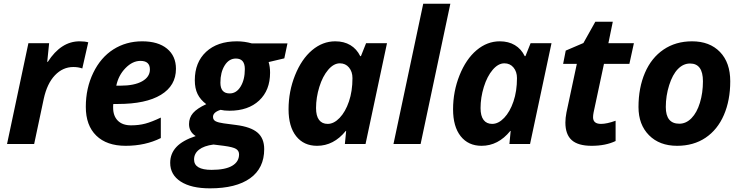

<svg xmlns="http://www.w3.org/2000/svg" viewBox="-20 -780 4019 1040"><path d="M411.1 -556.2Q439.9 -556.2 458 -550.8L425.8 -409.2Q403.8 -417 377 -417Q320.3 -417 277.6 -372.3Q234.9 -327.6 216.8 -244.1L165 0H18.1L133.8 -545.9H246.1L235.8 -444.8H238.8Q310.5 -556.2 411.1 -556.2Z M740.7 -450.2Q697.8 -450.2 659.7 -411.1Q621.6 -372.1 609.9 -315.9H631.8Q707.5 -315.9 749.8 -339.6Q792 -363.3 792 -403.8Q792 -450.2 740.7 -450.2ZM660.6 9.8Q558.1 9.8 501.5 -45.4Q444.8 -100.6 444.8 -201.2Q444.8 -302.2 485.1 -385.5Q525.4 -468.8 594.2 -512.5Q663.1 -556.2 750 -556.2Q836.4 -556.2 884.8 -516.4Q933.1 -476.6 933.1 -407.2Q933.1 -315.9 851.6 -266.4Q770 -216.8 618.7 -216.8H593.8L592.8 -206.5V-196.8Q592.8 -152.3 617.9 -126.7Q643.1 -101.1 689.9 -101.1Q732.4 -101.1 767.1 -110.4Q801.8 -119.6 851.1 -143.1V-32.2Q767.1 9.8 660.6 9.8Z M1537.1 -544.9 1520 -463.9 1435.1 -443.8Q1442.9 -418.5 1442.9 -386.2Q1442.9 -291 1383.8 -235.6Q1324.7 -180.2 1223.1 -180.2Q1194.3 -180.2 1174.8 -185.1Q1133.8 -171.9 1133.8 -147Q1133.8 -130.4 1148.4 -123Q1163.1 -115.7 1191.9 -111.8L1258.8 -103Q1338.4 -92.8 1374.8 -61.8Q1411.1 -30.8 1411.1 27.8Q1411.1 130.9 1335 185.5Q1258.8 240.2 1117.2 240.2Q1015.6 240.2 958.7 203.4Q901.9 166.5 901.9 102.1Q901.9 52.2 935.3 16.4Q968.8 -19.5 1040 -43Q1003.9 -65.9 1003.9 -107.9Q1003.9 -142.6 1025.6 -167.7Q1047.4 -192.9 1097.2 -215.8Q1065.4 -239.7 1050.3 -270.5Q1035.2 -301.3 1035.2 -345.2Q1035.2 -442.4 1096.4 -499.3Q1157.7 -556.2 1263.2 -556.2Q1303.7 -556.2 1344.2 -544.9ZM1136.2 2.9Q1084.5 9.8 1057.9 30.8Q1031.2 51.8 1031.2 84Q1031.2 140.1 1126 140.1Q1199.7 140.1 1237.3 118.2Q1274.9 96.2 1274.9 56.2Q1274.9 37.1 1259 26.9Q1243.2 16.6 1191.9 9.8ZM1257.8 -462.9Q1220.2 -462.9 1197 -425.5Q1173.8 -388.2 1173.8 -332Q1173.8 -273.9 1224.1 -273.9Q1260.7 -273.9 1283.4 -311.3Q1306.2 -348.6 1306.2 -405.8Q1306.2 -462.9 1257.8 -462.9Z M1697.3 9.8Q1625.5 9.8 1584.2 -42.2Q1543 -94.2 1543 -188Q1543 -284.7 1578.1 -372.3Q1613.3 -460 1670.4 -508.1Q1727.5 -556.2 1795.9 -556.2Q1843.3 -556.2 1877.7 -535.6Q1912.1 -515.1 1931.2 -476.1H1935.1L1962.9 -545.9H2076.2L1960 0H1848.1L1855 -70.8H1853Q1787.6 9.8 1697.3 9.8ZM1754.9 -108.9Q1788.6 -108.9 1819.8 -141.6Q1851.1 -174.3 1870.1 -230.2Q1889.2 -286.1 1889.2 -356.9Q1889.2 -391.6 1870.4 -414.3Q1851.6 -437 1820.8 -437Q1787.6 -437 1757.6 -401.9Q1727.5 -366.7 1709.7 -309.1Q1691.9 -251.5 1691.9 -194.8Q1691.9 -151.9 1708.3 -130.4Q1724.6 -108.9 1754.9 -108.9Z M2258.3 0H2111.3L2272.5 -759.8H2419.4Z M2588.4 9.8Q2516.6 9.8 2475.3 -42.2Q2434.1 -94.2 2434.1 -188Q2434.1 -284.7 2469.2 -372.3Q2504.4 -460 2561.5 -508.1Q2618.7 -556.2 2687 -556.2Q2734.4 -556.2 2768.8 -535.6Q2803.2 -515.1 2822.3 -476.1H2826.2L2854 -545.9H2967.3L2851.1 0H2739.3L2746.1 -70.8H2744.1Q2678.7 9.8 2588.4 9.8ZM2646 -108.9Q2679.7 -108.9 2710.9 -141.6Q2742.2 -174.3 2761.2 -230.2Q2780.3 -286.1 2780.3 -356.9Q2780.3 -391.6 2761.5 -414.3Q2742.7 -437 2711.9 -437Q2678.7 -437 2648.7 -401.9Q2618.7 -366.7 2600.8 -309.1Q2583 -251.5 2583 -194.8Q2583 -151.9 2599.4 -130.4Q2615.7 -108.9 2646 -108.9Z M3235.4 -108.9Q3267.1 -108.9 3314.5 -126V-16.1Q3260.3 9.8 3184.6 9.8Q3111.3 9.8 3076.9 -21Q3042.5 -51.8 3042.5 -116.2Q3042.5 -140.6 3048.3 -170.9L3104.5 -434.1H3030.3L3044.4 -505.9L3140.1 -546.9L3204.6 -662.1H3299.3L3275.4 -545.9H3413.6L3389.2 -434.1H3251.5L3195.3 -170.9Q3192.4 -156.2 3192.4 -145Q3192.4 -108.9 3235.4 -108.9Z M3787.6 -339.8Q3787.6 -436 3717.8 -436Q3681.2 -436 3652.1 -406.2Q3623 -376.5 3604.7 -318.8Q3586.4 -261.2 3586.4 -200.2Q3586.4 -109.9 3659.7 -109.9Q3696.3 -109.9 3725.6 -139.9Q3754.9 -169.9 3771.2 -223.4Q3787.6 -276.9 3787.6 -339.8ZM3935.5 -339.8Q3935.5 -236.8 3901.1 -157.2Q3866.7 -77.6 3801.8 -33.9Q3736.8 9.8 3647.5 9.8Q3552.2 9.8 3495.4 -47.6Q3438.5 -105 3438.5 -200.2Q3438.5 -304.2 3473.4 -385.5Q3508.3 -466.8 3574.2 -511.5Q3640.1 -556.2 3728.5 -556.2Q3824.2 -556.2 3879.9 -498.5Q3935.5 -440.9 3935.5 -339.8Z"/></svg>

Font: Zoram GWebM
Style: Bold Italic
Weight: 700
Italic angle: -12°
Foundry: Ascender Corporation
Version: Version 1.000